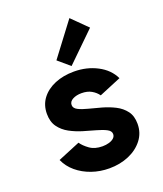

<svg xmlns="http://www.w3.org/2000/svg" viewBox="-148 -902 857 1007"><g transform="rotate(-20 281.0 -399.0)"><path d="M288.1 7.8Q236.3 7.8 190.2 -8.3Q144 -24.4 109.1 -53.7Q74.2 -83 56.6 -123L180.7 -174.3Q194.8 -153.3 222.7 -133.3Q250.5 -113.3 293.5 -113.3Q313 -113.3 329.8 -118.2Q346.7 -123 356.9 -132.3Q367.2 -141.6 367.2 -154.8Q367.2 -172.4 346.2 -183.3Q325.2 -194.3 292.2 -203.4Q259.3 -212.4 221.9 -223.6Q184.6 -234.9 151.6 -252.7Q118.7 -270.5 97.7 -299.3Q76.7 -328.1 76.7 -372.6Q76.7 -421.9 103.8 -457.8Q130.9 -493.7 178 -513.4Q225.1 -533.2 285.6 -533.2Q356.4 -533.2 414.8 -502.7Q473.1 -472.2 498.5 -418.9L375.5 -367.7Q362.3 -386.7 339.6 -399.9Q316.9 -413.1 283.7 -413.1Q255.4 -413.1 234.9 -402.3Q214.4 -391.6 214.4 -372.1Q214.4 -354 235.4 -343.3Q256.3 -332.5 289.6 -324.2Q322.8 -315.9 360.1 -305.4Q397.5 -294.9 430.7 -278.1Q463.9 -261.2 484.9 -233.4Q505.9 -205.6 505.9 -161.6Q505.9 -110.8 476.1 -72.5Q446.3 -34.2 397 -13.2Q347.7 7.8 288.1 7.8ZM284.2 -564.5 219.7 -619.6 359.4 -804.7 444.3 -720.7Z"/></g></svg>

Font: Reddit Mono ExtraBold
Style: Regular
Weight: 800
Monospace: yes
Designer: Stephen Hutchings
Foundry: Reddit
Version: Version 1.014